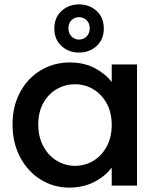

<svg xmlns="http://www.w3.org/2000/svg" viewBox="-20 -844 718 873"><path d="M37 -278Q37 -361 71.5 -425Q106 -489 165.5 -524.5Q225 -560 297 -560Q362 -560 410.5 -534.5Q459 -509 488 -471V-551H603V0H488V-82Q459 -43 409 -17Q359 9 295 9Q224 9 165 -27.5Q106 -64 71.5 -129.5Q37 -195 37 -278ZM488 -276Q488 -333 464.5 -375Q441 -417 403 -439Q365 -461 321 -461Q277 -461 239 -439.5Q201 -418 177.5 -376.5Q154 -335 154 -278Q154 -221 177.5 -178Q201 -135 239.5 -112.5Q278 -90 321 -90Q365 -90 403 -112Q441 -134 464.5 -176.5Q488 -219 488 -276ZM452 -714Q452 -665 419.5 -635Q387 -605 339 -605Q292 -605 259.5 -635Q227 -665 227 -714Q227 -764 259.5 -794Q292 -824 339 -824Q387 -824 419.5 -794Q452 -764 452 -714ZM388 -715Q388 -738 374 -752Q360 -766 339 -766Q319 -766 305 -752Q291 -738 291 -715Q291 -693 305 -678.5Q319 -664 339 -664Q360 -664 374 -678.5Q388 -693 388 -715Z"/></svg>

Font: MSTAGE Medium
Style: Regular
Weight: 500
Designer: Ninad Kale (Devanagari), Jonny Pinhorn (Latin)
Foundry: Indian Type Foundry
Version: 4.004